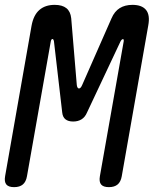

<svg xmlns="http://www.w3.org/2000/svg" viewBox="-35 -760 655 790"><path d="M466 -35Q462 -12 449 -1Q436 10 413 10Q390 10 381 -1Q372 -12 376 -35L474 -590Q475 -597 473 -598Q472 -599 471 -599Q466 -599 461 -590L323 -297Q315 -278 300.5 -269Q286 -260 266 -260Q246 -260 234.5 -269Q223 -278 221 -297L187 -590Q185 -600 180.5 -599.5Q176 -599 174 -590L76 -35Q72 -12 59 -1Q46 10 23 10Q0 10 -9 -1Q-18 -12 -14 -35L95 -655Q103 -698 127 -719Q151 -740 190 -740Q221 -740 238 -726.5Q255 -713 258 -685L281 -410Q283 -396 290 -396Q297 -396 303 -410L424 -685Q436 -713 457.5 -726.5Q479 -740 510 -740Q549 -740 566 -719Q583 -698 575 -655Z"/></svg>

Font: Maple Mono Normal NL
Style: Italic
Weight: 400
Italic angle: -10°
Monospace: yes
Designer: subframe7536
Version: Version 7.000